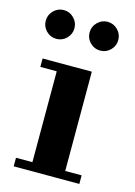

<svg xmlns="http://www.w3.org/2000/svg" viewBox="-106 -733 558 791"><g transform="rotate(15 173.0 -337.5)"><path d="M192.2 -613.9Q192.2 -639.1 210.2 -657.2Q228.2 -675.4 253.4 -675.4Q278.6 -675.4 296.6 -657.2Q314.6 -639.1 314.6 -613.9Q314.6 -588.7 296.6 -570.7Q278.6 -552.7 253.4 -552.7Q228.2 -552.7 210.2 -570.7Q192.2 -588.7 192.2 -613.9ZM5.2 -613.9Q5.2 -639.1 23.2 -657.2Q41.2 -675.4 66.4 -675.4Q91.6 -675.4 109.6 -657.2Q127.6 -639.1 127.6 -613.9Q127.6 -588.7 109.6 -570.7Q91.6 -552.7 66.4 -552.7Q41.2 -552.7 23.2 -570.7Q5.2 -588.7 5.2 -613.9ZM33 -36.5H103V-424H33V-460H243V-36.5H313V0H33Z"/></g></svg>

Font: Bodoni* 06pt
Style: Bold
Weight: 700
Version: Version 2.3